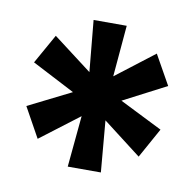

<svg xmlns="http://www.w3.org/2000/svg" viewBox="-52 -741 474 468"><g transform="rotate(10 185.0 -506.5)"><path d="M144 -325 156 -452 60 -379 19 -453 125 -506 19 -561 60 -634 156 -561 144 -688H226L215 -561L310 -634L351 -561L245 -506L351 -453L310 -379L215 -452L226 -325Z"/></g></svg>

Font: Archivo ExtraCondensed ExtraBold
Style: Regular
Weight: 800
Width: 2
Designer: Hector Gatti
Foundry: Omnibus-Type
Version: Version 2.001